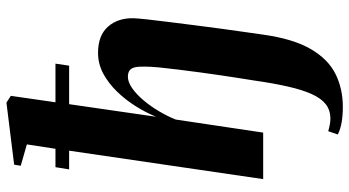

<svg xmlns="http://www.w3.org/2000/svg" viewBox="-270 -588 1110 611"><g transform="rotate(-90 285.5 -282.0)"><path d="M251.5 253.5Q225 253.5 202.8 249.8Q180.5 246 163.5 237.5L174 207Q186 210.5 196 212.2Q206 214 215 214Q241.5 213.5 260 199Q278.5 184.5 292 154.8Q305.5 125 316 79Q326.5 33 335.5 -30Q338.5 -47.5 342.5 -74Q346.5 -100.5 351.5 -133Q356.5 -165.5 361 -200.2Q365.5 -235 369.8 -268.2Q374 -301.5 376.8 -329.8Q379.5 -358 379.5 -377Q380 -396.5 377.2 -408.2Q374.5 -420 367.2 -425.2Q360 -430.5 347 -430.5Q330.5 -430.5 311 -417Q291.5 -403.5 272.5 -381Q253.5 -358.5 237.5 -331.5Q221.5 -304.5 211 -278L169.5 0H21.5L112 -617.5H52.5L59.5 -661H118L132 -752L64 -771.5L67.5 -792.5L265 -817L286.5 -803L266 -661H389L382.5 -617.5H260L220 -341Q233 -372.5 253 -404.8Q273 -437 299.5 -464.5Q326 -492 357 -508.8Q388 -525.5 423.5 -525.5Q478.5 -525.5 506.5 -494Q534.5 -462.5 533.5 -412.5Q533 -399.5 529.8 -369.5Q526.5 -339.5 521.5 -300Q516.5 -260.5 511 -216.8Q505.5 -173 499.8 -131.2Q494 -89.5 489.2 -55.5Q484.5 -21.5 481.5 -1.5Q468 95.5 435.5 151.2Q403 207 356 230.2Q309 253.5 251.5 253.5Z"/></g></svg>

Font: Merriweather 120pt ExtraBold
Style: Italic
Weight: 800
Italic angle: -7.8°
Version: Version 2.101